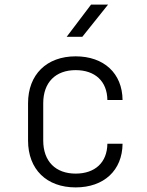

<svg xmlns="http://www.w3.org/2000/svg" viewBox="-20 -805 640 835"><path d="M270 -645H338L450 -785H376ZM309 10C432 10 512 -64 513 -180H447C446 -98 393 -50 309 -50C222 -50 168 -103 168 -194V-356C168 -447 222 -500 309 -500C393 -500 446 -452 447 -370H513C512 -486 432 -560 309 -560C183 -560 102 -481 102 -356V-194C102 -68 183 10 309 10Z"/></svg>

Font: JetBrains Mono ExtraLight
Style: Regular
Weight: 240
Monospace: yes
Designer: Philipp Nurullin, Konstantin Bulenkov
Foundry: JetBrains
Version: Version 2.305